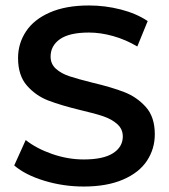

<svg xmlns="http://www.w3.org/2000/svg" viewBox="-20 -673 618 702"><path d="M32 -68 74 -161Q113 -130 170.5 -110Q228 -90 286 -90Q358 -90 393.5 -113Q429 -136 429 -174Q429 -201 409 -219Q389 -237 358.5 -247.5Q328 -258 276 -270Q202 -288 156.5 -305.5Q111 -323 78.5 -360Q46 -397 46 -461Q46 -514 75 -558Q104 -602 162.5 -627.5Q221 -653 305 -653Q364 -653 421 -638.5Q478 -624 520 -596L482 -503Q440 -528 394 -541Q348 -554 305 -554Q234 -554 199.5 -530Q165 -506 165 -466Q165 -439 184.5 -421.5Q204 -404 234.5 -394Q265 -384 317 -371Q389 -354 435 -336Q481 -318 513.5 -281.5Q546 -245 546 -182Q546 -129 517.5 -85.5Q489 -42 430 -16.5Q371 9 286 9Q212 9 142.5 -12Q73 -33 32 -68Z"/></svg>

Font: Montserrat Ace
Style: Bold
Weight: 600
Designer: Julieta Ulanovsky
Foundry: Julieta Ulanovsky
Version: Version 1